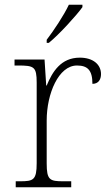

<svg xmlns="http://www.w3.org/2000/svg" viewBox="-20 -786 459 806"><path d="M176 -619V-606H185C229 -642 301 -721 326 -756V-766H269C248 -721 205 -657 176 -619ZM46 0H279V-25H246C189 -25 176 -30 176 -100V-280C176 -393 226 -511 303 -511C347 -511 368 -492 368 -434C393 -434 404 -452 404 -475C404 -515 371 -544 315 -544C236 -544 200 -485 176 -427H174L167 -536H41V-511H56C123 -511 134 -506 134 -439V-101C134 -30 120 -25 64 -25H46Z"/></svg>

Font: Noto Serif Myanmar ExtraLight
Style: Regular
Weight: 200
Designer: Ben Mitchell and the Monotype Design Team
Foundry: Monotype Imaging Inc.
Version: Version 2.106